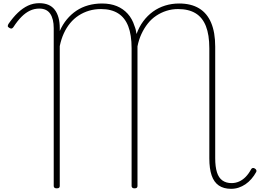

<svg xmlns="http://www.w3.org/2000/svg" viewBox="-20 -1170 1657 1208"><path d="M1434 18Q1387 18 1356.5 -3Q1326 -24 1311.5 -66.5Q1297 -109 1297 -174V-866Q1297 -951 1275.5 -1005.5Q1254 -1060 1210.5 -1086.5Q1167 -1113 1100 -1113Q1062 -1113 1027.5 -1102Q993 -1091 963 -1071Q933 -1051 910 -1022Q887 -993 870 -956.5Q853 -920 845 -878V0Q845 7 841 11Q837 15 826 15Q817 15 812.5 11Q808 7 808 0V-867Q808 -950 787 -1004.5Q766 -1059 723 -1086Q680 -1113 616 -1113Q575 -1113 540 -1102.5Q505 -1092 475 -1072.5Q445 -1053 421.5 -1024.5Q398 -996 381.5 -960Q365 -924 356 -880V0Q356 7 352 11Q348 15 337 15Q327 15 322.5 11Q318 7 318 0V-993Q318 -1051 296 -1083.5Q274 -1116 227 -1116Q196 -1116 168.5 -1103Q141 -1090 115.5 -1064.5Q90 -1039 64 -999Q59 -992 53 -990.5Q47 -989 38 -995Q29 -1000 29 -1006Q29 -1012 33 -1019Q62 -1061 92.5 -1090Q123 -1119 156 -1134.5Q189 -1150 227 -1150Q293 -1150 324.5 -1108.5Q356 -1067 356 -993Q356 -988 356 -983.5Q356 -979 356 -975Q374 -1016 400.5 -1048Q427 -1080 460.5 -1102.5Q494 -1125 535 -1136.5Q576 -1148 622 -1148Q675 -1148 715 -1131.5Q755 -1115 783.5 -1083.5Q812 -1052 826 -1007Q831 -995 834 -983Q837 -971 839 -956Q855 -1001 881.5 -1036.5Q908 -1072 942.5 -1097Q977 -1122 1019 -1135Q1061 -1148 1107 -1148Q1182 -1148 1232.5 -1117.5Q1283 -1087 1308.5 -1026.5Q1334 -966 1334 -877V-175Q1334 -121 1345 -86Q1356 -51 1379.5 -34.5Q1403 -18 1437 -18Q1462 -18 1484.5 -28Q1507 -38 1526 -57.5Q1545 -77 1560 -105Q1564 -112 1570 -113Q1576 -114 1583 -110Q1590 -106 1592.5 -100Q1595 -94 1592 -88Q1579 -64 1561.5 -44Q1544 -24 1524 -10.5Q1504 3 1481.5 10.5Q1459 18 1434 18Z"/></svg>

Font: Playwrite CL Thin
Style: Regular
Weight: 100
Designer: Veronika Burian, José Scaglione
Foundry: TypeTogether
Version: Version 1.002